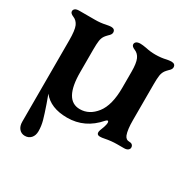

<svg xmlns="http://www.w3.org/2000/svg" viewBox="-155 -614 910 937"><g transform="rotate(30 300.0 -146.0)"><path d="M63 136V-322Q63 -379 53 -402Q43 -424 23 -432Q3 -440 3 -452Q3 -461 10.5 -466.5Q18 -472 33 -472H121Q153 -472 179 -478Q199 -482 207 -482Q230 -482 230 -462Q230 -456 226 -450Q222 -444 216 -439Q206 -429 201 -422Q192 -409 189.5 -391.5Q187 -374 187 -342V-214Q187 -57 275 -57Q328 -57 365.5 -105Q403 -153 403 -251V-342Q403 -389 393 -412Q383 -434 363 -442Q343 -450 343 -462Q343 -471 350.5 -476.5Q358 -482 373 -482Q385 -482 407 -478Q433 -472 461 -472Q494 -472 522 -479Q527 -480 534 -481Q541 -482 547 -482Q570 -482 570 -462Q570 -456 566 -450Q562 -444 556 -439Q546 -429 541 -422Q532 -409 529.5 -391.5Q527 -374 527 -342V-140Q527 -87 537 -60Q541 -50 548 -45Q555 -40 567 -40Q576 -40 581.5 -34.5Q587 -29 587 -20Q587 -12 579.5 -6Q572 0 557 0H519Q487 0 452 7Q439 10 427 10Q410 10 410 -5Q410 -14 421 -40Q427 -58 427 -66Q427 -77 421 -77Q418 -77 411 -70Q342 10 242 10Q149 10 105 -46Q119 -8 122 1Q139 50 147 79Q155 108 155 137Q155 161 142 175.5Q129 190 108 190Q88 190 75.5 175.5Q63 161 63 136Z"/></g></svg>

Font: Raigarh Medium
Style: Regular
Weight: 500
Designer: jaikishan Patel
Foundry: MagicType
Version: Version 1.000